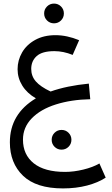

<svg xmlns="http://www.w3.org/2000/svg" viewBox="-20 -684 625 1070"><path d="M569 306Q526 334 465 350Q404 366 331 366Q182 366 108.5 295.5Q35 225 35 109Q35 -49 180 -136Q131 -164 104.5 -206.5Q78 -249 78 -298Q78 -348 103 -391.5Q128 -435 176 -461.5Q224 -488 289 -488Q353 -488 421 -460L385 -378Q333 -399 283 -399Q215 -399 184.5 -371.5Q154 -344 154 -300Q154 -260 179.5 -230.5Q205 -201 262 -174Q352 -206 475 -218L483 -131Q377 -129 291.5 -102Q206 -75 157 -24.5Q108 26 108 94Q108 178 168 226Q228 274 343 274Q391 274 444.5 261Q498 248 534 227ZM226 -609Q226 -632 242 -648Q258 -664 281 -664Q304 -664 320 -648Q336 -632 336 -609Q336 -586 320 -570Q304 -554 281 -554Q258 -554 242 -570Q226 -586 226 -609ZM268 95Q268 72 284 56Q300 40 323 40Q346 40 362 56Q378 72 378 95Q378 118 362 134Q346 150 323 150Q300 150 284 134Q268 118 268 95Z"/></svg>

Font: FiraGOUPP
Style: Medium
Weight: 400
Designer: bBox Type
Foundry: bBox Type GmbH
Version: Version 1.001